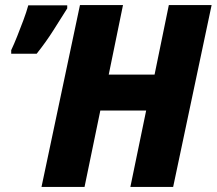

<svg xmlns="http://www.w3.org/2000/svg" viewBox="-20 -734 851 754"><path d="M143 0 294 -714H463L407 -441H587L643 -714H811L660 0H492L554 -300H374L312 0ZM24 -523V-537Q35 -560 47.5 -591.5Q60 -623 72 -655Q84 -687 91 -713H244V-701Q218 -660 190 -615.5Q162 -571 124 -523Z"/></svg>

Font: Noto Sans Disp ExtBd
Style: Italic
Weight: 800
Italic angle: -12°
Designer: Monotype Design Team
Foundry: Monotype Imaging Inc.
Version: Version 2.000;GOOG;noto-source:20170915:90ef993387c0